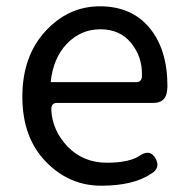

<svg xmlns="http://www.w3.org/2000/svg" viewBox="-20 -577 594 610"><path d="M460 -25Q404 13 301.5 13Q199 13 125 -64Q51 -141 51 -269.5Q51 -398 124 -477.5Q197 -557 297.5 -557Q398 -557 455 -488.5Q512 -420 512 -302L511 -291Q508 -250 467 -250H161Q142 -250 143 -228Q146 -163 195 -111Q245 -60 319.5 -60Q394 -60 428 -85Q458 -103 474.5 -73Q491 -43 460 -25ZM141 -316H413Q432 -316 431 -339Q432 -397 396.5 -440.5Q361 -484 299 -484Q237 -484 193 -438.5Q149 -393 141 -316Z"/></svg>

Font: Raw Maruko Gothic CJK TC
Style: Regular
Weight: 400
Version: Version 1.001